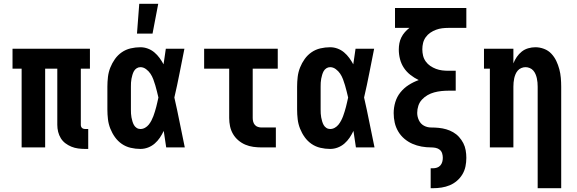

<svg xmlns="http://www.w3.org/2000/svg" viewBox="-20 -777 3040 1012"><path d="M428 8Q410 8 391.5 5.5Q373 3 356 -4Q339 -11 324.5 -22Q310 -33 300.5 -48.5Q291 -64 286.5 -82Q282 -100 282 -119V-415H218V0H94V-415H46V-520H454V-415H406V-119Q406 -114 407.5 -110Q409 -106 412 -103Q415 -100 419.5 -98.5Q424 -97 428 -97H445V8Z M720 8Q694 8 668.5 2Q643 -4 622 -18.5Q601 -33 586 -54Q571 -75 561.5 -99Q552 -123 549 -148.5Q546 -174 546 -200V-320Q546 -346 549 -371.5Q552 -397 561.5 -421Q571 -445 586 -466Q601 -487 622 -501.5Q643 -516 668.5 -522Q694 -528 720 -528Q740 -528 759 -521Q778 -514 793.5 -501Q809 -488 821 -471.5Q833 -455 842 -438Q845 -458 848 -478.5Q851 -499 854 -520H952Q939 -456 926.5 -391.5Q914 -327 899 -263Q914 -198 927 -132Q940 -66 954 0H856Q853 -22 849.5 -43.5Q846 -65 843 -87Q834 -68 822.5 -51Q811 -34 795.5 -20.5Q780 -7 760.5 0.5Q741 8 720 8ZM720 -97Q733 -97 744.5 -103.5Q756 -110 764 -120Q772 -130 778 -141.5Q784 -153 788.5 -165Q793 -177 796.5 -189Q800 -201 803.5 -213.5Q807 -226 809.5 -238.5Q812 -251 815 -263Q811 -280 807 -296Q803 -312 798.5 -327.5Q794 -343 788 -359Q782 -375 773 -388.5Q764 -402 750 -412.5Q736 -423 720 -423Q709 -423 700 -417Q691 -411 686 -402Q681 -393 678 -382.5Q675 -372 673 -362Q671 -352 670.5 -341.5Q670 -331 670 -320V-200Q670 -189 670.5 -178.5Q671 -168 673 -158Q675 -148 678 -137.5Q681 -127 686 -118Q691 -109 700 -103Q709 -97 720 -97ZM702 -600 714 -757H814L784 -600Z M1358 0Q1337 0 1315 -3Q1293 -6 1273 -14.5Q1253 -23 1236 -37.5Q1219 -52 1208 -71Q1197 -90 1192.5 -111.5Q1188 -133 1188 -155V-415H1056V-520H1444V-415H1312V-155Q1312 -145 1314.5 -135.5Q1317 -126 1323.5 -118.5Q1330 -111 1339.5 -108Q1349 -105 1358 -105H1434V0Z M1720 8Q1694 8 1668.5 2Q1643 -4 1622 -18.5Q1601 -33 1586 -54Q1571 -75 1561.5 -99Q1552 -123 1549 -148.5Q1546 -174 1546 -200V-320Q1546 -346 1549 -371.5Q1552 -397 1561.5 -421Q1571 -445 1586 -466Q1601 -487 1622 -501.5Q1643 -516 1668.5 -522Q1694 -528 1720 -528Q1740 -528 1759 -521Q1778 -514 1793.5 -501Q1809 -488 1821 -471.5Q1833 -455 1842 -438Q1845 -458 1848 -478.5Q1851 -499 1854 -520H1952Q1939 -456 1926.5 -391.5Q1914 -327 1899 -263Q1914 -198 1927 -132Q1940 -66 1954 0H1856Q1853 -22 1849.5 -43.5Q1846 -65 1843 -87Q1834 -68 1822.5 -51Q1811 -34 1795.5 -20.5Q1780 -7 1760.5 0.5Q1741 8 1720 8ZM1720 -97Q1733 -97 1744.5 -103.5Q1756 -110 1764 -120Q1772 -130 1778 -141.5Q1784 -153 1788.5 -165Q1793 -177 1796.5 -189Q1800 -201 1803.5 -213.5Q1807 -226 1809.5 -238.5Q1812 -251 1815 -263Q1811 -280 1807 -296Q1803 -312 1798.5 -327.5Q1794 -343 1788 -359Q1782 -375 1773 -388.5Q1764 -402 1750 -412.5Q1736 -423 1720 -423Q1709 -423 1700 -417Q1691 -411 1686 -402Q1681 -393 1678 -382.5Q1675 -372 1673 -362Q1671 -352 1670.5 -341.5Q1670 -331 1670 -320V-200Q1670 -189 1670.5 -178.5Q1671 -168 1673 -158Q1675 -148 1678 -137.5Q1681 -127 1686 -118Q1691 -109 1700 -103Q1709 -97 1720 -97Z M2250 215V110H2262Q2273 110 2283.5 106.5Q2294 103 2301 95Q2308 87 2311 76.5Q2314 66 2314 55Q2314 43 2310.5 31.5Q2307 20 2298 12.5Q2289 5 2277 2.5Q2265 0 2254 0H2253Q2227 0 2202 -4.5Q2177 -9 2154 -19Q2131 -29 2111.5 -45.5Q2092 -62 2079 -84Q2066 -106 2060.5 -130.5Q2055 -155 2055 -181Q2055 -210 2063.5 -238.5Q2072 -267 2090.5 -290Q2109 -313 2134 -329Q2159 -345 2187 -355Q2164 -366 2143.5 -382Q2123 -398 2109 -419Q2095 -440 2088.5 -465Q2082 -490 2082 -516Q2082 -532 2085 -548.5Q2088 -565 2095.5 -580Q2103 -595 2114 -607.5Q2125 -620 2138 -630H2062V-735H2438V-630H2344Q2327 -630 2310.5 -628Q2294 -626 2278 -620Q2262 -614 2248 -604.5Q2234 -595 2224 -581Q2214 -567 2210 -550.5Q2206 -534 2206 -517Q2206 -500 2210 -483.5Q2214 -467 2224 -453Q2234 -439 2248 -429.5Q2262 -420 2278 -414Q2294 -408 2310.5 -406Q2327 -404 2344 -404H2382V-299H2344Q2325 -299 2306 -297Q2287 -295 2268.5 -290Q2250 -285 2233.5 -275.5Q2217 -266 2204 -252Q2191 -238 2185 -219.5Q2179 -201 2179 -182Q2179 -162 2188 -143Q2197 -124 2214.5 -114.5Q2232 -105 2252.5 -105Q2273 -105 2293 -103Q2313 -101 2332 -95.5Q2351 -90 2368.5 -80Q2386 -70 2399.5 -55Q2413 -40 2422 -22.5Q2431 -5 2434.5 15Q2438 35 2438 55Q2438 78 2433.5 100Q2429 122 2417.5 141.5Q2406 161 2388.5 176Q2371 191 2350.5 199.5Q2330 208 2307.5 211.5Q2285 215 2262 215Z M2814 215V-320Q2814 -331 2813 -342.5Q2812 -354 2809.5 -365Q2807 -376 2802.5 -386.5Q2798 -397 2790.5 -405.5Q2783 -414 2772 -418.5Q2761 -423 2750 -423Q2739 -423 2728 -418.5Q2717 -414 2709.5 -405.5Q2702 -397 2697.5 -386.5Q2693 -376 2690.5 -365Q2688 -354 2687 -342.5Q2686 -331 2686 -320V0H2562V-415H2531V-520H2686V-443Q2693 -461 2704 -477Q2715 -493 2730 -505Q2745 -517 2764 -522.5Q2783 -528 2802 -528Q2825 -528 2847.5 -519.5Q2870 -511 2886 -494Q2902 -477 2912 -456Q2922 -435 2928 -412.5Q2934 -390 2936 -366.5Q2938 -343 2938 -320V215Z"/></svg>

Font: Iosevka Curly Slab Extrabold
Style: Regular
Weight: 800
Monospace: yes
Designer: Belleve Invis
Foundry: Belleve Invis
Version: Version 22.1.2; ttfautohint (v1.8.4)